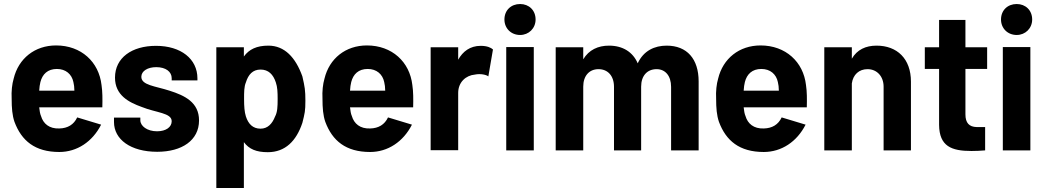

<svg xmlns="http://www.w3.org/2000/svg" viewBox="-20 -748 5201 955"><path d="M275 8C363 8 440 -43 483 -128L364 -164C347 -128 317 -110 275 -109C225 -107 195 -133 184 -171C179 -182 177 -197 175 -214H489C490 -254 490 -293 485 -325C472 -440 384 -522 259 -522C153 -522 72 -457 48 -357C40 -330 36 -294 38 -257C38 -211 41 -174 52 -142C87 -48 154 8 275 8ZM175 -297C176 -314 178 -328 181 -340C191 -379 217 -405 263 -405C307 -405 337 -379 345 -340C348 -328 350 -313 350 -297Z M762 7C885 7 970 -50 970 -149C970 -239 899 -273 823 -297C752 -320 683 -324 683 -366C683 -395 715 -414 757 -414C805 -414 834 -391 834 -359V-348H962V-358C962 -455 880 -520 756 -520C636 -520 552 -461 552 -362C552 -274 621 -239 685 -216C756 -187 834 -187 834 -145C834 -116 806 -95 761 -95C712 -95 678 -121 678 -150V-163H547V-141C547 -55 629 7 762 7Z M1056 -513V187H1193V-41C1219 -6 1255 9 1312 9C1399 9 1454 -47 1484 -137C1496 -185 1499 -196 1499 -247C1499 -299 1496 -316 1484 -368C1450 -463 1395 -521 1315 -521C1257 -521 1219 -503 1193 -467V-513ZM1194 -256C1194 -289 1194 -317 1203 -338C1215 -377 1237 -402 1276 -402C1315 -402 1339 -378 1352 -338C1360 -315 1361 -289 1361 -256C1361 -218 1360 -190 1348 -168C1334 -132 1311 -108 1276 -108C1237 -108 1215 -132 1203 -169C1196 -191 1194 -219 1194 -256Z M1821 8C1909 8 1986 -43 2029 -128L1910 -164C1893 -128 1863 -110 1821 -109C1771 -107 1741 -133 1730 -171C1725 -182 1723 -197 1721 -214H2035C2036 -254 2036 -293 2031 -325C2018 -440 1930 -522 1805 -522C1699 -522 1618 -457 1594 -357C1586 -330 1582 -294 1584 -257C1584 -211 1587 -174 1598 -142C1633 -48 1700 8 1821 8ZM1721 -297C1722 -314 1724 -328 1727 -340C1737 -379 1763 -405 1809 -405C1853 -405 1883 -379 1891 -340C1894 -328 1896 -313 1896 -297Z M2122 -1H2259V-286C2259 -339 2297 -373 2342 -377C2370 -383 2400 -376 2409 -368L2432 -502C2422 -511 2403 -520 2371 -520C2318 -520 2282 -492 2259 -451V-513H2122Z M2498 0H2635V-514H2498ZM2489 -651C2489 -607 2522 -574 2567 -574C2610 -574 2644 -607 2644 -651C2644 -697 2611 -728 2567 -728C2522 -728 2489 -697 2489 -651Z M3318 -316V0H3455V-343C3455 -455 3397 -521 3296 -521C3236 -521 3181 -496 3152 -433C3128 -489 3078 -521 3009 -521C2955 -521 2909 -500 2881 -453V-513H2744V0H2881V-317C2881 -371 2911 -404 2957 -404C3003 -404 3034 -371 3034 -316V0H3169V-317C3169 -371 3199 -404 3246 -404C3289 -404 3318 -371 3318 -316Z M3779 8C3867 8 3944 -43 3987 -128L3868 -164C3851 -128 3821 -110 3779 -109C3729 -107 3699 -133 3688 -171C3683 -182 3681 -197 3679 -214H3993C3994 -254 3994 -293 3989 -325C3976 -440 3888 -522 3763 -522C3657 -522 3576 -457 3552 -357C3544 -330 3540 -294 3542 -257C3542 -211 3545 -174 3556 -142C3591 -48 3658 8 3779 8ZM3679 -297C3680 -314 3682 -328 3685 -340C3695 -379 3721 -405 3767 -405C3811 -405 3841 -379 3849 -340C3852 -328 3854 -313 3854 -297Z M4080 0H4217V-333C4223 -377 4253 -404 4295 -404C4342 -404 4375 -368 4375 -317V0H4511V-342C4511 -456 4442 -521 4340 -521C4286 -521 4243 -501 4217 -456V-513H4080Z M4812 3C4834 3 4856 2 4880 0V-116H4838C4801 -117 4782 -136 4782 -179V-405H4890V-513H4782V-649H4651V-513H4580V-405H4651V-127C4652 -20 4713 3 4812 3Z M4968 0H5105V-514H4968ZM4959 -651C4959 -607 4992 -574 5037 -574C5080 -574 5114 -607 5114 -651C5114 -697 5081 -728 5037 -728C4992 -728 4959 -697 4959 -651Z"/></svg>

Font: Vanilla Cream ExtraBold
Style: Regular
Weight: 800
Designer: Jeremy Tribby, Jinavaṁso
Foundry: Tribby Type
Version: Version 1.422;Glyphs 3.1.2 (3151)